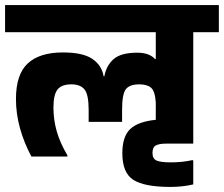

<svg xmlns="http://www.w3.org/2000/svg" viewBox="-30 -627 884 758"><path d="M94 -9Q65 -63 49 -120.5Q33 -178 33 -236Q33 -334 80 -377Q127 -420 218 -420Q297 -420 334.5 -394.5Q372 -369 379 -326H382Q390 -369 419 -394Q448 -419 512 -419Q560 -419 583 -393L585 -395V-500H-10V-607H834V-500H733V-60H626Q599 -60 585.5 -53Q572 -46 572 -23Q572 0 588.5 7Q605 14 645 14Q690 14 730 5L733 7V101Q712 106 689 108.5Q666 111 643 111Q541 111 497 83.5Q453 56 453 -22Q453 -88 484 -117.5Q515 -147 585 -154V-223Q582 -267 566.5 -280.5Q551 -294 520 -294Q482 -294 467 -275Q452 -256 452 -193V-146H320V-193Q320 -254 303.5 -274Q287 -294 252 -294Q213 -294 197 -273.5Q181 -253 181 -203Q181 -154 194 -108.5Q207 -63 236 -14V-9Z"/></svg>

Font: Bakbak One
Style: Regular
Weight: 400
Designer: Saumya Kishore and Sanchit Sawaria
Foundry: A Good Feeling
Version: Version 1.003; ttfautohint (v1.8.3)